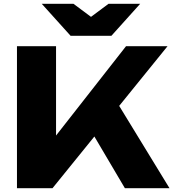

<svg xmlns="http://www.w3.org/2000/svg" viewBox="-20 -994 915 1014"><path d="M69.6 0V-750H276V-165L221 -208L645.6 -750H864.8L257.2 0ZM428.4 -357.8 579.6 -483.6 875.2 0H639.6ZM568.4 -805H352.8L200.6 -973.8H368.2L507.8 -869.8H413.4L553 -973.8H720.2Z"/></svg>

Font: Unbounded
Style: Regular
Weight: 400
Designer: Luke Prowse, Jean-Baptiste Morizot, Fátima Lázaro, Florian Runge
Foundry: NaN
Version: Version 1.701;gftools[0.9.28.dev5+ged2979d]